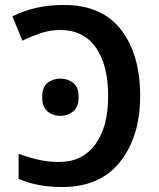

<svg xmlns="http://www.w3.org/2000/svg" viewBox="-20 -744 639 774"><path d="M230 10Q384 10 464.5 -92Q545 -194 545 -358Q545 -524 468 -624Q391 -724 237 -724Q120 -724 30 -678L70 -580Q103 -596 141.5 -609.5Q180 -623 223 -623Q317 -623 366.5 -552Q416 -481 416 -357Q416 -232 364 -161.5Q312 -91 218 -91Q175 -91 135.5 -100Q96 -109 55 -124V-23Q130 10 230 10ZM150 -353Q150 -313 171.5 -295Q193 -277 224 -277Q253 -277 275 -295Q297 -313 297 -353Q297 -393 275 -410Q253 -427 224 -427Q193 -427 171.5 -410Q150 -393 150 -353Z"/></svg>

Font: Noto Sans Display Medium
Style: Regular
Weight: 500
Designer: Monotype Design Team
Foundry: Monotype Imaging Inc.
Version: Version 1.900